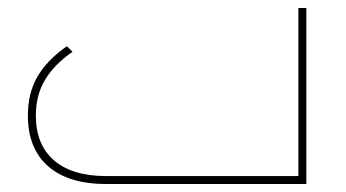

<svg xmlns="http://www.w3.org/2000/svg" viewBox="-20 -462 869 482"><path d="M749 -442V0H247Q152 0 101 -44.5Q50 -89 50 -172Q50 -229 74.5 -270.5Q99 -312 148 -346L162 -332Q116 -300 93 -261.5Q70 -223 70 -172Q70 -99 115.5 -59.5Q161 -20 247 -20H729V-442Z"/></svg>

Font: Montserrat-Arabic Thin
Style: Regular
Weight: 250
Designer: Mohamed Gaber
Foundry: Kief Type Foundry
Version: Version 5.008